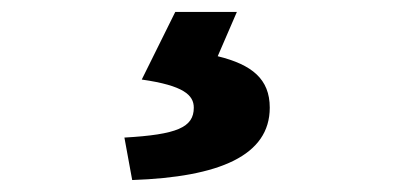

<svg xmlns="http://www.w3.org/2000/svg" viewBox="-20 -25 677 321"><path d="M201 276C347 271 431 235 431 155C431 107 401 83 344 69L376 -5H273L217 108C287 118 304 134 304 155C304 188 276 200 188 205Z"/></svg>

Font: Source Han Sans HK Heavy
Style: Regular
Weight: 900
Designer: Ryoko NISHIZUKA 西塚涼子 (kana, bopomofo & ideographs); Paul D. Hunt (Latin, Greek & Cyrillic); Sandoll Communications 산돌커뮤니
Foundry: Adobe
Version: Version 2.000;hotconv 1.0.107;makeotfexe 2.5.65593